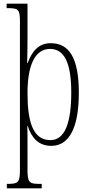

<svg xmlns="http://www.w3.org/2000/svg" viewBox="-20 -780 493 1040"><path d="M17 240H206V216H194C139 216 129 209 129 141V18C129 -32 129 -77 128 -98H130C151 -33 189 10 258 10C350 10 407 -79 407 -278C407 -467 354 -546 255 -546C188 -546 153 -501 130 -439H127C128 -474 129 -524 129 -568V-760H16V-736H19C81 -736 88 -729 88 -662V140C88 209 78 216 22 216H17ZM253 -21C158 -21 129 -122 129 -275C129 -426 169 -515 251 -515C329 -515 366 -438 366 -279C366 -121 334 -21 253 -21Z"/></svg>

Font: Noto Serif Devanagari ExtraCondensed ExtraLight
Style: Regular
Weight: 200
Width: 2
Designer: Universal Thirst, Indian Type Foundry and the Monotype Design Team
Foundry: Monotype Imaging Inc.
Version: Version 2.004